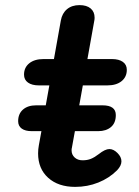

<svg xmlns="http://www.w3.org/2000/svg" viewBox="-20 -721 543 751"><path d="M304 -387 290 -309H381Q433 -309 433 -271Q433 -240 414 -224Q395 -208 364 -208H273L261 -142Q260 -139 260 -133Q260 -116 272 -105Q284 -94 303 -94Q321 -94 335 -99.5Q349 -105 366 -118Q391 -138 408 -138Q424 -138 439.5 -122.5Q455 -107 455 -90Q455 -73 438 -55Q407 -24 364.5 -7Q322 10 274 10Q208 10 168.5 -25.5Q129 -61 129 -121Q129 -137 132 -153L142 -208H104Q79 -208 65 -218Q51 -228 51 -247Q51 -276 70 -292.5Q89 -309 121 -309H159L173 -387H132Q105 -387 89.5 -398Q74 -409 74 -429Q74 -457 94.5 -473.5Q115 -490 150 -490H191L218 -641Q223 -669 242 -685Q261 -701 291 -701Q319 -701 334.5 -688Q350 -675 350 -652Q350 -645 349 -641L322 -490H418Q445 -490 460.5 -479Q476 -468 476 -448Q476 -420 455.5 -403.5Q435 -387 400 -387Z"/></svg>

Font: Kodchasan
Style: Bold Italic
Weight: 700
Italic angle: -10°
Version: Version 1.000; ttfautohint (v1.6)